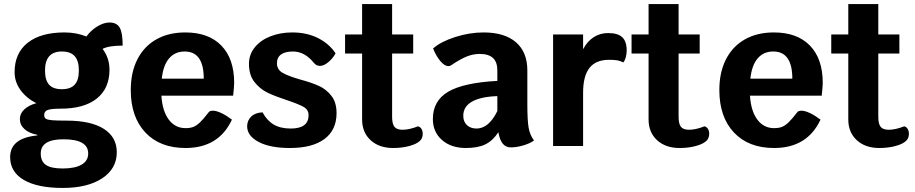

<svg xmlns="http://www.w3.org/2000/svg" viewBox="-20 -720 4513 947"><path d="M556 31Q556 112 484 159.5Q412 207 289 207Q165 207 97.5 167.5Q30 128 30 55Q30 -39 164 -52V-55Q123 -63 100.5 -83.5Q78 -104 78 -133Q78 -160 100 -180.5Q122 -201 159 -211Q110 -236 81 -276Q52 -316 52 -364Q52 -458 116.5 -509Q181 -560 298 -560Q357 -560 406 -540Q429 -571 460.5 -590Q492 -609 520 -609Q556 -609 570.5 -583.5Q585 -558 585 -495Q517 -495 486 -479Q520 -434 520 -376Q520 -284 457.5 -234Q395 -184 279 -184Q232 -184 215 -177.5Q198 -171 198 -153Q198 -140 206 -134.5Q214 -129 236.5 -127Q259 -125 309 -125Q428 -125 492 -84.5Q556 -44 556 31ZM202 -372Q202 -325 222 -302.5Q242 -280 285 -280Q328 -280 348.5 -302.5Q369 -325 369 -372Q369 -420 348.5 -443Q328 -466 285 -466Q202 -466 202 -372ZM415 37Q415 -33 293 -33Q181 -33 181 37Q181 76 206.5 93.5Q232 111 289 111Q350 111 382.5 92Q415 73 415 37Z M1130 -248H776Q781 -172 812.5 -130Q844 -88 895 -88Q918 -88 933.5 -94Q949 -100 965.5 -115.5Q982 -131 1009 -166Q1014 -174 1030 -174Q1047 -174 1071.5 -162.5Q1096 -151 1124 -130Q1059 10 895 10Q769 10 697 -66.5Q625 -143 625 -276Q625 -363 657.5 -427Q690 -491 750.5 -525.5Q811 -560 894 -560Q1009 -560 1072 -495Q1135 -430 1135 -311Q1135 -297 1130 -248ZM985 -332Q985 -466 891 -466Q843 -466 814 -432Q785 -398 778 -332Z M1199 -97Q1199 -125 1218.5 -144.5Q1238 -164 1275 -166Q1296 -126 1329.5 -106Q1363 -86 1414 -86Q1502 -86 1502 -152Q1502 -179 1477 -193Q1452 -207 1395 -226Q1337 -245 1299.5 -263Q1262 -281 1235 -315.5Q1208 -350 1208 -405Q1208 -452 1237.5 -487.5Q1267 -523 1315.5 -541.5Q1364 -560 1421 -560Q1494 -560 1549 -532Q1604 -504 1635 -457Q1622 -432 1599.5 -413.5Q1577 -395 1559 -395Q1549 -395 1542 -398.5Q1535 -402 1528 -410Q1483 -466 1425 -466Q1387 -466 1366.5 -451.5Q1346 -437 1346 -408Q1346 -377 1373.5 -361Q1401 -345 1460 -328Q1516 -313 1552.5 -296.5Q1589 -280 1614.5 -247.5Q1640 -215 1640 -162Q1640 -79 1580.5 -34.5Q1521 10 1410 10Q1312 10 1255.5 -20Q1199 -50 1199 -97Z M2065 -60Q2065 -39 2052 -26Q2036 -10 1999.5 0Q1963 10 1919 10Q1850 10 1808 -28.5Q1766 -67 1766 -131V-456H1682V-550H1766V-700H1914V-550H2018V-456H1914V-144Q1914 -109 1925.5 -94.5Q1937 -80 1966 -80Q1998 -80 2042 -97Q2053 -94 2059 -84Q2065 -74 2065 -60Z M2614 -27Q2593 -12 2560 -2.5Q2527 7 2500 7Q2475 7 2460 -11Q2445 -29 2438 -68Q2411 -26 2374 -8Q2337 10 2278 10Q2205 10 2160 -29.5Q2115 -69 2115 -133Q2115 -223 2190.5 -267.5Q2266 -312 2433 -321V-373Q2433 -414 2411.5 -434Q2390 -454 2346 -454Q2314 -454 2282.5 -441.5Q2251 -429 2205 -398Q2200 -394 2191 -394Q2173 -394 2152.5 -418Q2132 -442 2116 -481Q2155 -515 2225.5 -537.5Q2296 -560 2365 -560Q2469 -560 2525 -511.5Q2581 -463 2581 -373V-207Q2581 -125 2587.5 -89Q2594 -53 2614 -27ZM2433 -172V-246Q2350 -243 2307.5 -218.5Q2265 -194 2265 -149Q2265 -120 2283 -103Q2301 -86 2330 -86Q2360 -86 2385.5 -107Q2411 -128 2433 -172Z M3071 -471Q3071 -454 3066.5 -437.5Q3062 -421 3054 -412Q3042 -419 3027 -422Q3012 -425 2984 -425Q2919 -425 2887.5 -385Q2856 -345 2856 -263V0H2708V-550H2856V-477Q2876 -516 2908 -536.5Q2940 -557 2979 -557Q3027 -557 3049 -536.5Q3071 -516 3071 -471Z M3478 -60Q3478 -39 3465 -26Q3449 -10 3412.5 0Q3376 10 3332 10Q3263 10 3221 -28.5Q3179 -67 3179 -131V-456H3095V-550H3179V-700H3327V-550H3431V-456H3327V-144Q3327 -109 3338.5 -94.5Q3350 -80 3379 -80Q3411 -80 3455 -97Q3466 -94 3472 -84Q3478 -74 3478 -60Z M4033 -248H3679Q3684 -172 3715.5 -130Q3747 -88 3798 -88Q3821 -88 3836.5 -94Q3852 -100 3868.5 -115.5Q3885 -131 3912 -166Q3917 -174 3933 -174Q3950 -174 3974.5 -162.5Q3999 -151 4027 -130Q3962 10 3798 10Q3672 10 3600 -66.5Q3528 -143 3528 -276Q3528 -363 3560.5 -427Q3593 -491 3653.5 -525.5Q3714 -560 3797 -560Q3912 -560 3975 -495Q4038 -430 4038 -311Q4038 -297 4033 -248ZM3888 -332Q3888 -466 3794 -466Q3746 -466 3717 -432Q3688 -398 3681 -332Z M4463 -60Q4463 -39 4450 -26Q4434 -10 4397.5 0Q4361 10 4317 10Q4248 10 4206 -28.5Q4164 -67 4164 -131V-456H4080V-550H4164V-700H4312V-550H4416V-456H4312V-144Q4312 -109 4323.5 -94.5Q4335 -80 4364 -80Q4396 -80 4440 -97Q4451 -94 4457 -84Q4463 -74 4463 -60Z"/></svg>

Font: Krub
Style: Bold
Weight: 700
Version: Version 1.000; ttfautohint (v1.6)